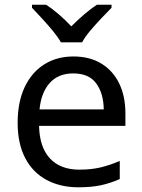

<svg xmlns="http://www.w3.org/2000/svg" viewBox="-20 -786 604 816"><path d="M292 -546Q361 -546 410.5 -516Q460 -486 486.5 -431.5Q513 -377 513 -304V-251H146Q148 -160 192.5 -112.5Q237 -65 317 -65Q368 -65 407.5 -74.5Q447 -84 489 -102V-25Q448 -7 408 1.5Q368 10 313 10Q237 10 178.5 -21Q120 -52 87.5 -113.5Q55 -175 55 -264Q55 -352 84.5 -415Q114 -478 167.5 -512Q221 -546 292 -546ZM291 -474Q228 -474 191.5 -433.5Q155 -393 148 -321H421Q420 -389 389 -431.5Q358 -474 291 -474ZM239 -606Q226 -629 204 -655.5Q182 -682 158 -708Q134 -734 116 -753V-766H176Q202 -749 230 -725Q258 -701 283 -674Q310 -701 338 -725Q366 -749 392 -766H454V-753Q435 -734 410.5 -708Q386 -682 363.5 -655.5Q341 -629 329 -606Z"/></svg>

Font: Noto Sans Bamum
Style: Regular
Weight: 400
Designer: Monotype Design Team
Foundry: Monotype Imaging Inc.
Version: Version 2.001